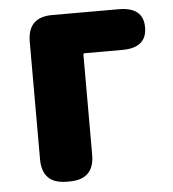

<svg xmlns="http://www.w3.org/2000/svg" viewBox="-46 -611 588 653"><g transform="rotate(-5 248.5 -284.5)"><path d="M156 0Q72 0 72 -84V-485Q72 -569 156 -569H383Q467 -569 467 -500Q467 -430 383 -430H255Q250 -430 250 -425V-84Q250 0 166 0Z"/></g></svg>

Font: Resource Han Rounded TW Heavy
Style: Regular
Weight: 900
Designer: Cyano Hao (round all glyphs); Ryoko NISHIZUKA 西塚涼子 (kana, bopomofo & ideographs); Paul D. Hunt (Latin, Greek & Cyrillic)
Foundry: Cyano Hao
Version: 0.990